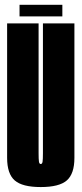

<svg xmlns="http://www.w3.org/2000/svg" viewBox="-20 -772 338 796"><path d="M149 3.5Q225.5 3.5 257 -24Q288.5 -51.5 288.5 -117.5V-675H158V-136.5Q158 -111.5 156.5 -101.8Q155 -92 149 -92Q143 -92 141.5 -101.8Q140 -111.5 140 -136.5V-675H9.5V-117.5Q9.5 -51.5 41 -24Q72.5 3.5 149 3.5ZM61 -704H238.5V-752H61Z"/></svg>

Font: Anybody UltraCondensed
Style: Bold
Weight: 700
Width: 1
Version: Version 1.113;gftools[0.9.25]